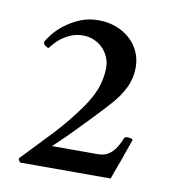

<svg xmlns="http://www.w3.org/2000/svg" viewBox="-54 -801 427 481"><g transform="rotate(10 159.5 -560.5)"><path d="M295.8 -473.4Q291.9 -462.5 286.3 -446.4Q280.8 -430.4 275 -414.3Q269.1 -398.3 264.2 -385.3Q259.4 -372.2 258.1 -368H28Q26 -369.8 24.4 -372.8Q22.8 -375.9 22.8 -377.7Q61.1 -417.7 96.5 -455.2Q132 -492.8 163.8 -538.2Q184.6 -569.1 191.8 -593.3Q198.9 -617.5 198.9 -638.7Q198.9 -653.8 193.1 -666.9Q187.2 -679.9 177.5 -689.3Q167.7 -698.7 155 -703.8Q142.4 -708.9 128.7 -708.9Q111.2 -708.9 97.2 -702.9Q83.2 -696.8 73.1 -689Q63.1 -681.1 56.9 -673.5Q50.7 -666 48.1 -662.9Q44.9 -662.9 39.7 -666.9Q34.5 -670.8 34.5 -675.6Q37.7 -682.9 47.8 -695.9Q57.9 -708.9 74.1 -721.7Q90.4 -734.4 111.8 -743.8Q133.3 -753.2 159.9 -753.2Q183.3 -753.2 203.5 -745.9Q223.6 -738.6 238.9 -725.3Q254.2 -712 262.9 -693.5Q271.7 -675 271.7 -652.6Q271.7 -625.4 259.7 -600.5Q247.7 -575.7 226.9 -553.3Q212.6 -537 196 -519.7Q179.4 -502.4 162.8 -485.2Q146.3 -467.9 130 -451.9Q113.8 -435.8 99.5 -422.5H215.8Q228.8 -422.5 237.6 -426.7Q246.4 -431 253.2 -438.2Q260 -445.5 264.9 -454.6Q269.8 -463.7 273.7 -473.4Q275 -477 282.1 -477Q285.4 -477 289.3 -476.1Q293.2 -475.2 295.8 -473.4Z"/></g></svg>

Font: Vermiglione Medium
Style: Regular
Weight: 500
Version: Version 1.000